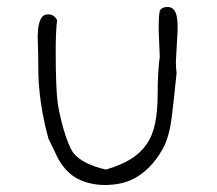

<svg xmlns="http://www.w3.org/2000/svg" viewBox="-20 -545 618 548"><path d="M484 -337Q477 -265 470 -209.5Q463 -154 445 -121Q427 -89 406.5 -68.5Q386 -48 364.5 -36.5Q343 -25 321.5 -21Q300 -17 280 -17Q238 -17 204 -33.5Q170 -50 146 -92L118 -150Q108 -187 102 -219.5Q96 -252 93 -281Q90 -310 89.5 -337Q89 -364 89 -391Q89 -403 88 -422Q87 -441 88.5 -459.5Q90 -478 96.5 -491Q103 -504 117 -504Q135 -504 143 -487Q141 -473 140 -450.5Q139 -428 139 -396Q139 -344 140.5 -309Q142 -274 143 -267Q144 -250 149 -226.5Q154 -203 160.5 -179.5Q167 -156 175 -136.5Q183 -117 189 -109Q214 -77 282 -61Q324 -73 352.5 -90.5Q381 -108 398.5 -133.5Q416 -159 423 -194.5Q430 -230 430 -278Q430 -338 436 -383L433 -457V-474Q433 -497 435.5 -511Q438 -525 459 -525Q469 -525 475 -518.5Q481 -512 483.5 -502Q486 -492 486.5 -481Q487 -470 487 -460Q487 -454 486 -441.5Q485 -429 484.5 -415Q484 -401 483 -388Q482 -375 482 -368Q482 -360 482.5 -352Q483 -344 484 -337Z"/></svg>

Font: Gaegu Light
Style: Regular
Weight: 300
Designer: JIKJI
Foundry: JIKJI
Version: Version 1.00